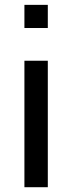

<svg xmlns="http://www.w3.org/2000/svg" viewBox="-20 -782 302 802"><path d="M179.7 0H82V-528.3H179.7ZM179.7 -665H82V-761.7H179.7Z"/></svg>

Font: Ufes Sans
Style: Regular
Weight: 400
Designer: Ricardo Esteves, Filipe Motta, Cassio Ferreira, Ana Quintelato & Breno Mello
Foundry: ProDesignUfes - Ricardo Esteves, Filipe Motta, Cassio Ferreira, Ana Quintelato & Breno Mello (This is a derivative work,
Version: Version 2.0